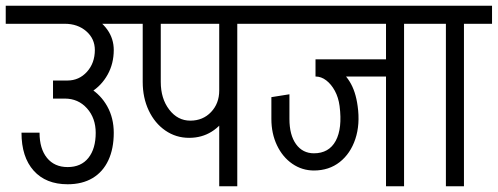

<svg xmlns="http://www.w3.org/2000/svg" viewBox="-45 -650 1737 670"><path d="M286 -475Q286 -515 256 -541Q226 -567 181 -567V-615Q230 -615 268.5 -596.5Q307 -578 329.5 -546.5Q352 -515 352 -475ZM-25 -567V-630H423V-567ZM289 -186Q289 -238 258.5 -272Q228 -306 181 -306V-366Q230 -366 268.5 -342.5Q307 -319 329.5 -278.5Q352 -238 352 -186ZM191 -7Q115 -7 72.5 -54.5Q30 -102 30 -187H93Q93 -131 119 -99Q145 -67 191 -67ZM191 -7V-67Q238 -67 263.5 -99Q289 -131 289 -187H352Q352 -131 333 -90.5Q314 -50 278 -28.5Q242 -7 191 -7ZM140 -306V-369H191V-306ZM190 -306V-369Q231 -369 258.5 -399.5Q286 -430 286 -476H352Q352 -428 330.5 -389.5Q309 -351 272.5 -328.5Q236 -306 190 -306Z M615 -169Q569 -169 532 -194.5Q495 -220 474 -264.5Q453 -309 453 -364H516Q516 -306 545.5 -267.5Q575 -229 619 -229ZM615 -169 619 -229Q663 -229 691.5 -259Q720 -289 720 -334H768Q768 -287 748 -249.5Q728 -212 693.5 -190.5Q659 -169 615 -169ZM453 -363V-630H516V-363ZM373 -567V-630H714V-567ZM720 0V-620H783V0ZM622 -567V-630H881V-567Z M1050 -55V-115Q1103 -115 1126.5 -158.5Q1150 -202 1140 -280H1203Q1212 -216 1195 -165Q1178 -114 1140.5 -84.5Q1103 -55 1050 -55ZM1051 -55Q1009 -55 975 -78.5Q941 -102 921.5 -143Q902 -184 902 -235H965Q965 -179 988 -147Q1011 -115 1051 -115ZM902 -234V-311L965 -321V-234ZM1140 -280Q1136 -310 1123.5 -333Q1111 -356 1093.5 -369.5Q1076 -383 1056 -383V-432Q1094 -432 1124 -415.5Q1154 -399 1175 -365.5Q1196 -332 1203 -280ZM1056 -383V-443H1313V-383ZM831 -567V-630H1312V-567ZM1302 0V-620H1365V0ZM1204 -567V-630H1463V-567Z M1511 0V-620H1574V0ZM1413 -567V-630H1672V-567Z"/></svg>

Font: Akshar Light Light
Style: Regular
Weight: 300
Version: Version 1.100